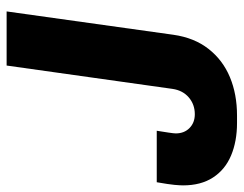

<svg xmlns="http://www.w3.org/2000/svg" viewBox="-103 -628 736 580"><g transform="rotate(-90 265.0 -338.0)"><path d="M183.5 10Q128 10 85.2 -8Q42.5 -26 18.8 -62.5Q-5 -99 -5 -153Q-5 -162 -3.5 -178.8Q-2 -195.5 4.5 -232.5H160Q157 -214 154.5 -197.2Q152 -180.5 152 -175Q152 -149.5 168.2 -133.5Q184.5 -117.5 210 -117.5Q239.5 -117.5 260.8 -135.8Q282 -154 286.5 -185L357 -686H520.5L450 -182.5Q441 -119 407.2 -76Q373.5 -33 322 -11.5Q270.5 10 206 10Z"/></g></svg>

Font: Chivo Medium
Style: Italic
Weight: 500
Italic angle: -8.05°
Designer: Hector Gatti
Foundry: Omnibus-Type
Version: Version 2.002